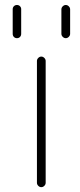

<svg xmlns="http://www.w3.org/2000/svg" viewBox="-20 -775 321 774"><path d="M31.2 -638.7V-738.3Q31.2 -745.1 36.1 -750Q41 -754.9 48.3 -754.9Q55.7 -754.9 60.5 -750Q65.4 -745.1 65.4 -738.3V-638.7Q65.4 -630.9 60.5 -626Q55.7 -621.1 48.3 -621.1Q41 -621.1 36.1 -626Q31.2 -630.9 31.2 -638.7ZM227.5 -638.7V-737.3Q227.5 -744.1 232.9 -749.5Q238.3 -754.9 245.1 -754.9Q252 -754.9 257.3 -749.5Q262.7 -744.1 262.7 -737.3V-638.7Q262.7 -631.8 257.3 -626.5Q252 -621.1 245.1 -621.1Q238.3 -621.1 232.9 -626.5Q227.5 -631.8 227.5 -638.7ZM128.9 -38.1V-529.3Q128.9 -536.1 134.3 -541.5Q139.6 -546.9 146.5 -546.9Q153.3 -546.9 158.7 -541.5Q164.1 -536.1 164.1 -529.3V-38.1Q164.1 -31.2 158.7 -25.9Q153.3 -20.5 146.5 -20.5Q139.6 -20.5 134.3 -25.9Q128.9 -31.2 128.9 -38.1Z"/></svg>

Font: Gen Jyuu Gothic ExtraLight
Style: Regular
Weight: 100
Designer: [Source Han Sans]
Ryoko NISHIZUKA  (kana & ideographs); Paul D. Hunt (Latin, Greek & Cyrillic); Wenlong ZHANG  (bopomofo
Version: Version 1.002.20150607